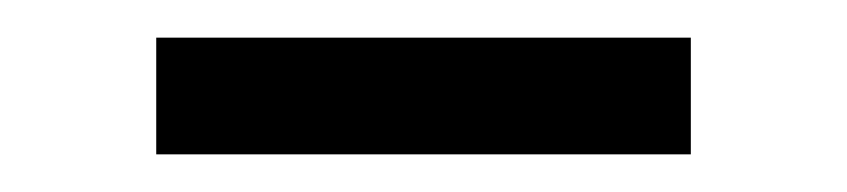

<svg xmlns="http://www.w3.org/2000/svg" viewBox="-20 -335 450 102"><path d="M347 -315V-253H63V-315Z"/></svg>

Font: Museo Sans Light
Style: Regular
Weight: 300
Designer: Jos Buivenga
Foundry: Jos Buivenga & Rosetta Type Foundry (extension, remastering)
Version: Version 3.600;PS 1.000;hotconv 1.0.88;makeotf.lib2.5.647800;